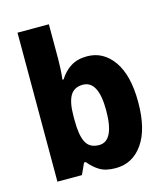

<svg xmlns="http://www.w3.org/2000/svg" viewBox="-114 -848 819 946"><g transform="rotate(-15 295.5 -375.0)"><path d="M224 -583Q224 -558 222.5 -531.5Q221 -505 218 -479H224Q246 -515 280 -537Q314 -559 364 -559Q447 -559 498.5 -486Q550 -413 550 -276Q550 -138 498 -64Q446 10 360 10Q309 10 278.5 -8.5Q248 -27 224 -57H215L189 0H64V-760H224ZM308 -429Q263 -429 243.5 -395Q224 -361 224 -292V-268Q224 -193 243 -157Q262 -121 310 -121Q387 -121 387 -278Q387 -429 308 -429Z"/></g></svg>

Font: Noto Sans Khmer UI SemiCondensed ExtraBold
Style: Regular
Weight: 800
Width: 4
Designer: Danh Hong and the Monotype Design Team
Foundry: Monotype Imaging Inc.
Version: Version 2.002; ttfautohint (v1.8.4.7-5d5b)